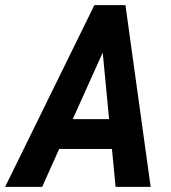

<svg xmlns="http://www.w3.org/2000/svg" viewBox="-60 -731 667 751"><path d="M377.9 -148.4H171.4L105 0H-40L309.1 -710.9H430.7L529.3 0H392.1ZM224.6 -265.1H366.7L341.8 -525.4Z"/></svg>

Font: Roboto Mono
Style: Bold Italic
Weight: 700
Designer: Google
Version: Version 2.000985; 2015; ttfautohint (v1.3)